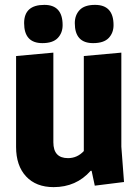

<svg xmlns="http://www.w3.org/2000/svg" viewBox="-20 -756 567 788"><path d="M200 12Q128 12 87 -32Q46 -76 46 -153V-526L199 -540V-172Q199 -107 259 -107Q297 -107 324 -136V-526L478 -540V-154L489 -9L369 6L356 -55H352Q293 12 200 12ZM162 -736Q237 -736 237 -653Q237 -621 217 -600Q197 -579 154 -579Q79 -579 79 -661Q79 -736 162 -736ZM370 -736Q446 -736 446 -653Q446 -621 426 -600Q406 -579 362 -579Q287 -579 287 -661Q287 -694 307 -715Q327 -736 370 -736Z"/></svg>

Font: Magra
Style: Bold
Weight: 600
Designer: Viviana Monsalve
Foundry: Viviana Monsalve
Version: Version 1.001